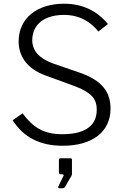

<svg xmlns="http://www.w3.org/2000/svg" viewBox="-20 -772 672 1030"><path d="M508 -603 559 -643C502 -712 425 -752 324 -752C179 -752 80 -675 80 -549C80 -479 117 -405 227 -366L378 -311C477 -274 499 -237 499 -183C499 -86 419 -52 314 -52C211 -52 157 -90 101 -164L48 -127C106 -35 196 10 316 10C475 10 573 -64 573 -190C573 -278 527 -341 408 -382L266 -431C168 -466 153 -520 153 -555C153 -642 219 -692 323 -692C411 -692 468 -652 508 -603ZM298 238H312C322 238 326 236 329 230L364 170C364 169 366 165 366 163V85C366 79 363 77 358 77H305C300 77 296 79 296 87V152C296 160 299 163 306 163H315C321 163 324 168 319 175L293 228C290 232 293 238 298 238Z"/></svg>

Font: 18Franklin Light
Style: Regular
Weight: 300
Designer: Pablo Impallari, Rodrigo Fuenzalida (Modified by Dan O. Williams)
Version: Version 0.025;PS 000.025;hotconv 1.0.88;makeotf.lib2.5.64775